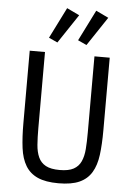

<svg xmlns="http://www.w3.org/2000/svg" viewBox="-62 -994 725 1052"><g transform="rotate(5 300.0 -468.0)"><path d="M164 -698V-279Q164 -228 167 -188Q170 -148 183 -119.5Q196 -91 223.5 -76Q251 -61 300 -61Q349 -61 376.5 -76Q404 -91 417 -119.5Q430 -148 433 -188Q436 -228 436 -279V-698H520V-299Q520 -221 512.5 -163Q505 -105 481.5 -66Q458 -27 414.5 -7.5Q371 12 300 12Q229 12 185.5 -7.5Q142 -27 118.5 -66Q95 -105 87.5 -163Q80 -221 80 -299V-698ZM227 -756 179 -778 264 -948 333 -915ZM387 -756 339 -778 424 -948 493 -915Z"/></g></svg>

Font: IBM Plaex Mono
Style: Regular
Weight: 400
Designer: Mike Abbink, Paul van der Laan, Pieter van Rosmalen
Foundry: Bold Monday
Version: Version 2.003